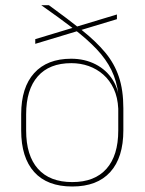

<svg xmlns="http://www.w3.org/2000/svg" viewBox="-20 -684 539 716"><path d="M249.5 11.5Q156 11.5 107.5 -42.5Q59 -96.5 59 -197.5V-258Q59 -358 107.5 -411.5Q156 -465 245.5 -465Q296 -465 336.8 -444Q377.5 -423 401.2 -384.8Q425 -346.5 425 -294.5L431.5 -291.5L421 -278.5Q419 -321 404.2 -352.8Q389.5 -384.5 365.2 -405.8Q341 -427 310.5 -437.8Q280 -448.5 246 -448.5Q164 -448.5 120.8 -399.2Q77.5 -350 77.5 -257.5V-197.5Q77.5 -104 121.5 -54.5Q165.5 -5 249.5 -5Q333 -5 377 -54.5Q421 -104 421 -197.5Q421 -227.5 421 -257.2Q421 -287 421 -317Q420.5 -320.5 420.5 -324Q420.5 -327.5 421.5 -331Q415.5 -382 395.5 -422.8Q375.5 -463.5 340.2 -500.8Q305 -538 253.8 -577.2Q202.5 -616.5 134 -664.5H162.5Q233.5 -613 285.8 -571.2Q338 -529.5 372.2 -488.5Q406.5 -447.5 423.2 -397.8Q440 -348 440 -280V-198Q440 -96.5 391.2 -42.5Q342.5 11.5 249.5 11.5ZM111.5 -520.5V-538L416 -630V-612.5Z"/></svg>

Font: Anek Bangla Thin
Style: Regular
Weight: 250
Designer: Sulekha Rajkumar (Bangla), Yesha Goshar (Latin)
Foundry: Ek Type
Version: Version 1.003